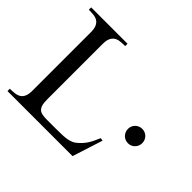

<svg xmlns="http://www.w3.org/2000/svg" viewBox="-149 -868 1074 1074"><g transform="rotate(45 388.5 -331.0)"><path d="M533.2 0H18.6V-18.6Q40 -18.6 58.1 -21Q76.2 -23.4 88.9 -31.7Q101.6 -40 108.6 -56.4Q115.7 -72.8 115.7 -101.1V-561Q115.7 -589.4 108.6 -605.7Q101.6 -622.1 88.9 -630.6Q76.2 -639.2 58.1 -641.4Q40 -643.6 18.6 -643.6V-662.1H306.2V-643.6Q284.2 -643.6 266.4 -641.4Q248.5 -639.2 235.6 -630.6Q222.7 -622.1 215.6 -605.7Q208.5 -589.4 208.5 -561V-125Q208.5 -96.7 213.4 -80.3Q218.3 -64 228.5 -55.7Q238.8 -47.4 254.4 -44.9Q270 -42.5 292 -42.5H358.9Q389.2 -42.5 410.9 -43.5Q432.6 -44.4 448.7 -47.6Q464.8 -50.8 477.1 -56.4Q489.3 -62 499.5 -71.3Q512.2 -82 521.7 -92.5Q531.2 -103 539.8 -115.7Q548.3 -128.4 556.4 -144.5Q564.5 -160.6 573.7 -182.6L590.8 -180.2ZM757.8 -327.1Q757.8 -315.4 753.4 -304.9Q749 -294.4 741.5 -286.6Q733.9 -278.8 723.6 -274.4Q713.4 -270 701.7 -270Q689.5 -270 679 -274.4Q668.5 -278.8 660.9 -286.6Q653.3 -294.4 648.9 -304.9Q644.5 -315.4 644.5 -327.1Q644.5 -338.9 648.9 -349.4Q653.3 -359.9 660.9 -367.4Q668.5 -375 679 -379.4Q689.5 -383.8 701.7 -383.8Q713.4 -383.8 723.6 -379.4Q733.9 -375 741.5 -367.4Q749 -359.9 753.4 -349.4Q757.8 -338.9 757.8 -327.1Z"/></g></svg>

Font: Doulos SIL Compact
Style: Regular
Weight: 400
Designer: Walt Agee, Victor Gaultney, Peter Martin, Debbi Hosken
Foundry: SIL International
Version: Version 4.110; 2011; Maintenance release ; LnSpcTght